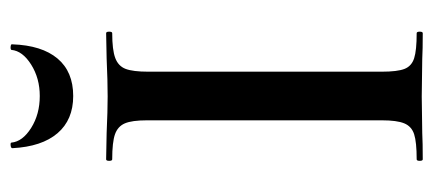

<svg xmlns="http://www.w3.org/2000/svg" viewBox="-258 -596 854 379"><g transform="rotate(-90 169.5 -407.0)"><path d="M293 -12Q296 -12 296 -6Q296 0 293 0Q261 0 242 -1L168 -2L96 -1Q77 0 44 0Q41 0 41 -6Q41 -12 44 -12Q78 -12 93.5 -17Q109 -22 115 -36.5Q121 -51 121 -81V-544Q121 -574 115 -588Q109 -602 93.5 -607.5Q78 -613 44 -613Q41 -613 41 -619Q41 -625 44 -625L96 -624Q140 -622 168 -622Q199 -622 243 -624L293 -625Q296 -625 296 -619Q296 -613 293 -613Q260 -613 244 -607Q228 -601 222.5 -586.5Q217 -572 217 -542V-81Q217 -50 222.5 -36Q228 -22 243.5 -17Q259 -12 293 -12ZM66 -810Q66 -813 71.5 -813.5Q77 -814 77 -812Q79 -790 106 -773Q133 -756 169 -756Q204 -756 231 -773Q258 -790 260 -812Q261 -814 266.5 -813.5Q272 -813 271 -810Q269 -752 243 -721Q217 -690 169 -690Q122 -690 95.5 -721Q69 -752 66 -810Z"/></g></svg>

Font: Cormorant Unicase SemiBold
Style: Regular
Weight: 600
Designer: Christian Thalmann (Catharsis Fonts)
Foundry: Catharsis Fonts
Version: Version 4.000